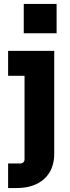

<svg xmlns="http://www.w3.org/2000/svg" viewBox="-20 -750 352 970"><path d="M21 200V76H84Q92 76 98 70Q104 64 104 56V-434L171 -367H21V-493H254V26Q254 108 203 154Q152 200 64 200ZM100 -582V-730H266V-582Z"/></svg>

Font: SUSE Thin ExtraBold
Style: Regular
Weight: 800
Version: Version 1.000